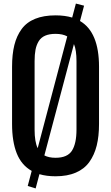

<svg xmlns="http://www.w3.org/2000/svg" viewBox="-20 -969 616 1065"><path d="M177.7 76.2 133.8 62.5 155.8 -21Q98.6 -53.2 72.8 -118.7Q46.9 -184.1 46.9 -281.2V-598.6Q46.9 -667.5 59.6 -718.8Q72.3 -770 100.1 -807.9Q127.9 -845.7 175 -864.7Q222.2 -883.8 288.1 -883.8Q339.8 -883.8 380.4 -871.6L400.9 -949.2L446.3 -937.5L423.8 -852.5Q529.3 -791 529.3 -598.6V-281.2Q529.3 -213.4 516.4 -161.4Q503.4 -109.4 475.6 -70.6Q447.8 -31.7 400.6 -11.5Q353.5 8.8 288.1 8.8Q237.8 8.8 198.7 -2.9ZM288.1 -781.2Q253.9 -781.2 230.7 -771.2Q207.5 -761.2 194.8 -740.5Q182.1 -719.7 177 -693.4Q171.9 -667 171.9 -629.9V-250Q171.9 -182.6 189 -147L353 -767.1Q327.6 -781.2 288.1 -781.2ZM390.1 -724.6 226.1 -106.9Q251 -93.8 288.1 -93.8Q354 -93.8 379.2 -133.3Q404.3 -172.9 404.3 -250V-629.9Q404.3 -691.4 390.1 -724.6Z"/></svg>

Font: OswaldRegular
Style: Regular
Weight: 400
Designer: vernon adams
Foundry: vernon adams
Version: Version 1.000